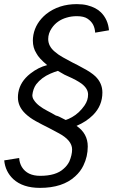

<svg xmlns="http://www.w3.org/2000/svg" viewBox="-34 -692 566 932"><path d="M160 220Q77 220 30.5 177.5Q-8.5 140.5 -13.5 86.5L59 75Q60.5 99 72 118.5Q98.5 161.5 161 161.5Q238 161.5 275 127Q292.5 112 302.5 92Q316 60 316 33.5Q316 -11.5 249 -46.5L204 -70.5Q169.5 -87.5 140 -103.8Q110.5 -120 89.5 -140Q52.5 -175 53 -220Q53 -231 55 -243Q64 -296 113 -334.5Q151.5 -365 195 -376Q155 -409 142.5 -433.5Q125.5 -460 125.5 -495Q125.5 -508 128 -522.5Q139 -581.5 190.5 -624Q252 -672 338.5 -672Q367.5 -672 389.5 -666.5Q432.5 -655.5 456 -632Q490.5 -597.5 495 -545L428 -533.5Q426.5 -556 417.8 -572.5Q409 -589 391 -601.2Q373 -613.5 339 -613.5Q312.5 -613.5 289.5 -606.5Q242.5 -593 217 -555Q200 -530 200 -502.5Q200 -467.5 232 -441Q249 -426 271.8 -413.5Q294.5 -401 317 -389Q343.5 -376 366.5 -363Q408 -341.5 429.5 -321Q463 -288 463 -243Q463 -179 417.5 -133.5Q385.5 -101.5 337.5 -81Q392 -44 392 19Q392 68 371 111Q357.5 140 331 164Q270.5 220 160 220ZM285 -109.5Q298 -113.5 315 -123Q351 -143 377 -181Q394 -206.5 393.5 -233.5Q393.5 -261.5 362.5 -285.5Q338.5 -303 297.5 -321L279 -329.5Q273.5 -332 247 -348Q230 -343 210.5 -334.5Q167.5 -316 141.5 -282.5Q126.5 -261.5 123 -230.5Q123 -217 130.5 -206.5Q140 -191.5 156.8 -178.5Q173.5 -165.5 195.5 -154.2Q217.5 -143 237.5 -131Q241.5 -131 256 -124.2Q270.5 -117.5 285 -109.5Z"/></svg>

Font: Lucymar Sans
Style: Italic
Weight: 400
Italic angle: -10°
Foundry: The League of Moveable Type (original font) / Main changes by Cristiano Sobral with portions from Mirco Monsees
Version: Version 2.00;August 30, 2020;FontCreator 13.0.0.2681 64-bit